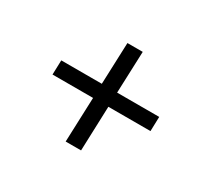

<svg xmlns="http://www.w3.org/2000/svg" viewBox="-98 -664 779 727"><g transform="rotate(30 291.0 -301.0)"><path d="M330.1 -275.9 323.2 -81.1H255.9L263.2 -275.9H85.9L87.9 -338.9H265.1L272 -521H338.9L332 -338.9H516.1L514.2 -275.9Z"/></g></svg>

Font: Literata Book
Style: Italic
Weight: 400
Italic angle: -3°
Designer: Latin by Veronika Burian and Jose Scaglione. Greek by Irene Vlachou. Cyrillic by Vera Evstafieva
Foundry: TypeTogether
Version: Version 1.003;PS 001.003;hotconv 1.0.88;makeotf.lib2.5.64775